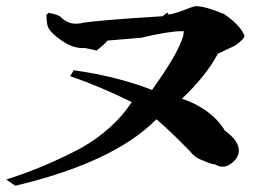

<svg xmlns="http://www.w3.org/2000/svg" viewBox="-26 -650 888 615"><path d="M23 -55 -6 -75Q115 -113 234 -176Q339 -236 396 -323Q295 -373 199 -406L210 -425Q347 -406 461 -362Q547 -482 561 -536L563 -550H554Q515 -550 425 -529L318 -520Q314 -512 283 -488Q268 -492 247 -496H239Q206 -496 171.5 -520Q137 -544 129 -561Q123 -573 123 -599V-607Q126 -604 127 -604Q128 -604 128 -607V-609Q162 -603 169 -595Q190 -574 218 -574L230 -575Q267 -584 495 -598Q507 -609 511 -609Q513 -609 513 -606V-603Q536 -607 561.5 -617Q587 -627 598 -630H604Q631 -630 692 -605Q743 -570 757 -536Q757 -525 727 -504L672 -478Q634 -407 557 -334Q652 -301 694 -232Q739 -199 739 -168Q739 -146 717 -128Q702 -116 687 -116Q675 -116 664 -123Q652 -124 626 -135Q599 -144 583 -165Q518 -232 475 -268Q339 -130 23 -55Z"/></svg>

Font: Xiangcui Kesong Xiangcui Kesong
Style: Regular
Weight: 400
Version: Version 1.501;March 28, 2024;FontCreator 14.0.0.2814 64-bit